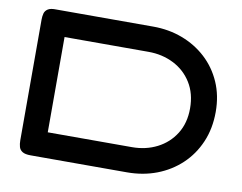

<svg xmlns="http://www.w3.org/2000/svg" viewBox="-76 -793 1142 905"><g transform="rotate(10 494.5 -340.0)"><path d="M123 9Q97 9 84 1Q71 -7 67 -21Q63 -35 63 -52V-630Q63 -646 66.5 -659.5Q70 -673 83 -681.5Q96 -690 124 -689H587Q662 -689 727 -664.5Q792 -640 841.5 -594.5Q891 -549 919 -485.5Q947 -422 947 -344Q947 -264 919 -199Q891 -134 841.5 -87.5Q792 -41 726.5 -16Q661 9 584 9ZM184 -112H587Q653 -112 707 -139.5Q761 -167 793 -218Q825 -269 825 -339Q825 -410 793 -461.5Q761 -513 706.5 -540.5Q652 -568 586 -568H184Z"/></g></svg>

Font: Fredoka Expanded Medium
Style: Regular
Weight: 500
Width: 7
Designer: Ben Nathan
Foundry: Milena B. Brandão, Ben Nathan
Version: Version 2.001